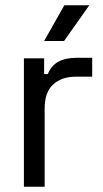

<svg xmlns="http://www.w3.org/2000/svg" viewBox="-20 -711 393 731"><path d="M71 0V-489H148V-429H162Q175 -461 202 -476Q229 -491 273 -491H331V-419H268Q215 -419 182.5 -389.5Q150 -360 150 -298V0ZM148 -555 225 -691H320L224 -555Z"/></svg>

Font: Space Grotesk Frontify
Style: Regular
Weight: 400
Designer: Florian Karsten
Version: Version 2.000